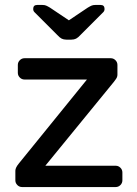

<svg xmlns="http://www.w3.org/2000/svg" viewBox="-20 -755 551 775"><path d="M474 -59V-27Q474 -16 466 -8Q458 0 447 0H69Q58 0 50 -8Q42 -16 42 -27V-66Q42 -78 56 -95L331 -434H79Q68 -434 60 -442Q52 -450 52 -461V-493Q52 -504 60 -512Q68 -520 79 -520H427Q438 -520 446 -512Q454 -504 454 -493V-454Q454 -444 448 -436Q442 -428 440 -425L163 -86H447Q458 -86 466 -78Q474 -70 474 -59ZM211 -614 119 -706Q114 -711 114 -719Q114 -735 130 -735H151Q160 -735 166 -732.5Q172 -730 182 -724L258 -673L334 -724Q344 -730 350 -732.5Q356 -735 365 -735H386Q402 -735 402 -719Q402 -711 397 -706L305 -614Q295 -603 287 -599Q279 -595 268 -595H248Q237 -595 229 -599Q221 -603 211 -614Z"/></svg>

Font: Rubik
Style: Regular
Weight: 400
Designer: Hubert & Fischer
Foundry: Hubert & Fischer
Version: Version 1.100